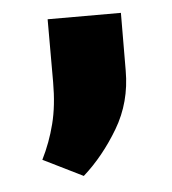

<svg xmlns="http://www.w3.org/2000/svg" viewBox="-35 -158 345 385"><g transform="rotate(-5 137.5 34.5)"><path d="M119.1 193.8 39.1 154.3Q55.7 121.1 64.9 84.7Q74.2 48.3 74.2 1V-125.5H221.7L221.2 -9.3Q221.2 54.2 190.4 106Q159.7 157.7 119.1 193.8Z"/></g></svg>

Font: Hanuman Black
Style: Regular
Weight: 900
Designer: Danh Hong
Version: Version 8.002; ttfautohint (v1.8.3)